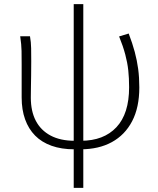

<svg xmlns="http://www.w3.org/2000/svg" viewBox="-20 -704 758 922"><path d="M337 13Q275 13 227.5 -4Q180 -21 148.5 -53Q117 -85 100.5 -131Q84 -177 84 -236V-396Q84 -428 83.5 -459Q83 -490 77 -530H124Q129 -502 129.5 -473Q130 -444 130 -410Q130 -377 129.5 -342.5Q129 -308 128.5 -279.5Q128 -251 128 -235Q128 -170 152 -124Q176 -78 223 -53Q270 -28 338 -28ZM367 13 369 -28Q478 -28 539 -93Q600 -158 600 -285Q600 -329 596 -366Q592 -403 581.5 -442.5Q571 -482 552 -529L598 -543Q616 -496 627 -455Q638 -414 643.5 -373Q649 -332 649 -284Q649 -188 614.5 -122Q580 -56 517 -21.5Q454 13 367 13ZM334 198V-684H380V198Z"/></svg>

Font: Noto Sans TC ExtraLight
Style: Regular
Weight: 250
Designer: Ryoko NISHIZUKA  (kana, bopomofo & ideographs); Paul D. Hunt (Latin, Greek & Cyrillic); Sandoll Communications , Soo-you
Foundry: Adobe
Version: Version 2.004-H2;hotconv 1.0.118;makeotfexe 2.5.65603